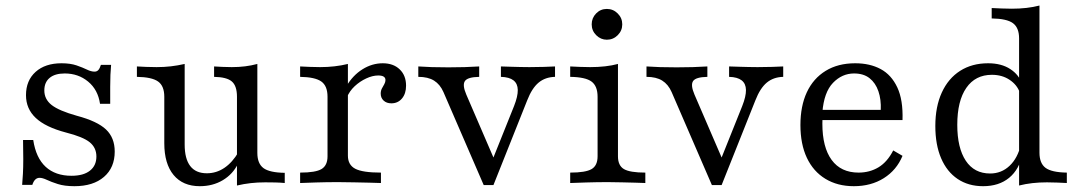

<svg xmlns="http://www.w3.org/2000/svg" viewBox="-20 -652 3845 684"><path d="M245.2 11.3Q209.7 11.3 185.9 3.6Q162.1 -4 146.8 -11.3Q131.5 -18.5 121 -18.5Q103.2 -18.5 95.2 6.5H58.9Q60.5 -11.3 61.7 -33.5Q62.9 -55.6 62.9 -85.1Q62.9 -114.5 62.1 -153.2H98.4Q108.1 -89.5 142.7 -57.7Q177.4 -25.8 234.7 -25.8Q277.4 -25.8 300.4 -44Q323.4 -62.1 323.4 -94.4Q323.4 -125.8 299.6 -145.2Q275.8 -164.5 215.3 -179.8Q141.9 -199.2 107.3 -231.9Q72.6 -264.5 72.6 -312.9Q72.6 -365.3 106.9 -396Q141.1 -426.6 199.2 -426.6Q230.6 -426.6 252.8 -419Q275 -411.3 289.9 -404Q304.8 -396.8 316.9 -396.8Q325 -396.8 330.2 -402.4Q335.5 -408.1 339.5 -421H375.8Q374.2 -404 373.4 -385.5Q372.6 -366.9 372.6 -342.7Q372.6 -318.5 372.6 -282.3H336.3Q329 -332.3 294 -361.3Q258.9 -390.3 210.5 -390.3Q175.8 -390.3 156.9 -374.6Q137.9 -358.9 137.9 -329.8Q137.9 -298.4 164.1 -277.8Q190.3 -257.3 254 -239.5Q326.6 -220.2 357.7 -190.7Q388.7 -161.3 388.7 -112.1Q388.7 -54.8 350.4 -21.8Q312.1 11.3 245.2 11.3Z M691.9 11.3Q631.5 11.3 598.4 -28.6Q565.3 -68.5 565.3 -141.9V-307.3Q565.3 -346 543.1 -361.7Q521 -377.4 467.7 -378.2V-415.3Q482.3 -414.5 500.4 -413.7Q518.5 -412.9 537.9 -412.9Q564.5 -412.9 588.7 -415.7Q612.9 -418.5 637.9 -424.2V-137.1Q637.9 -86.3 657.7 -60.5Q677.4 -34.7 716.9 -34.7Q750.8 -34.7 779.4 -54Q808.1 -73.4 829.8 -110.5L828.2 -69.4Q809.7 -31.5 773.8 -10.1Q737.9 11.3 691.9 11.3ZM824.2 8.9V-307.3Q824.2 -346 806 -361.7Q787.9 -377.4 742.7 -378.2V-415.3Q756.5 -414.5 772.6 -413.7Q788.7 -412.9 805.6 -412.9Q830.6 -412.9 853.2 -415.7Q875.8 -418.5 896.8 -424.2V-107.3Q896.8 -69.4 918.5 -53.2Q940.3 -37.1 994.4 -36.3V0Q979 -1.6 960.9 -2Q942.7 -2.4 925 -2.4Q897.6 -2.4 873 0.4Q848.4 3.2 824.2 8.9Z M1049.2 0V-37.1Q1104.8 -37.1 1125.8 -50Q1146.8 -62.9 1146.8 -95.2V-307.3Q1146.8 -346 1124.6 -361.7Q1102.4 -377.4 1049.2 -378.2V-415.3Q1066.1 -414.5 1083.9 -413.7Q1101.6 -412.9 1120.2 -412.9Q1173.4 -412.9 1219.4 -424.2V-97.6Q1219.4 -64.5 1245.6 -50.8Q1271.8 -37.1 1337.1 -37.1V0Q1322.6 -0.8 1297.2 -1.2Q1271.8 -1.6 1241.9 -2.4Q1212.1 -3.2 1183.9 -3.2Q1143.5 -3.2 1106 -2Q1068.5 -0.8 1049.2 0ZM1374.2 -283.9Q1357.3 -283.9 1346.8 -293.5Q1336.3 -303.2 1336.3 -318.5Q1336.3 -329 1340.7 -337.1Q1345.2 -345.2 1349.2 -352.4Q1353.2 -359.7 1353.2 -366.9Q1353.2 -383.1 1327.4 -383.1Q1307.3 -383.1 1284.7 -372.6Q1262.1 -362.1 1243.5 -344.8Q1225 -327.4 1216.1 -305.6L1213.7 -344.4Q1237.1 -383.9 1271.4 -405.2Q1305.6 -426.6 1343.5 -426.6Q1381.5 -426.6 1404 -404.8Q1426.6 -383.1 1426.6 -346.8Q1426.6 -318.5 1412.1 -301.2Q1397.6 -283.9 1374.2 -283.9Z M1703.2 7.3 1559.7 -324.2Q1547.6 -351.6 1526.2 -364.9Q1504.8 -378.2 1470.2 -378.2V-415.3Q1494.4 -413.7 1518.5 -412.9Q1542.7 -412.1 1577.4 -412.1Q1608.9 -412.1 1635.1 -412.9Q1661.3 -413.7 1687.1 -415.3V-378.2Q1646 -377.4 1636.3 -363.3Q1626.6 -349.2 1641.1 -315.3L1744.4 -75.8L1731.5 -75L1811.3 -274.2Q1825 -308.9 1824.6 -331.5Q1824.2 -354 1809.3 -365.7Q1794.4 -377.4 1764.5 -378.2V-415.3Q1787.1 -414.5 1803.2 -414.1Q1819.4 -413.7 1833.9 -413.3Q1848.4 -412.9 1866.1 -412.9Q1895.2 -412.9 1918.1 -413.7Q1941.1 -414.5 1957.3 -415.3V-378.2Q1922.6 -377.4 1898.8 -357.7Q1875 -337.9 1858.1 -294.4L1737.9 7.3Z M2011.3 0V-37.1Q2066.1 -37.1 2087.5 -49.6Q2108.9 -62.1 2108.9 -95.2V-307.3Q2108.9 -345.2 2087.5 -361.3Q2066.1 -377.4 2011.3 -378.2V-415.3Q2028.2 -414.5 2046 -413.7Q2063.7 -412.9 2082.3 -412.9Q2110.5 -412.9 2135.5 -415.7Q2160.5 -418.5 2181.5 -424.2V-95.2Q2181.5 -62.1 2202.8 -49.6Q2224.2 -37.1 2279 -37.1V0Q2266.1 -0.8 2244 -1.2Q2221.8 -1.6 2196 -2.4Q2170.2 -3.2 2145.2 -3.2Q2107.3 -3.2 2069 -2Q2030.6 -0.8 2011.3 0ZM2141.9 -510.5Q2120.2 -510.5 2104 -526.6Q2087.9 -542.7 2087.9 -565.3Q2087.9 -587.9 2103.6 -604Q2119.4 -620.2 2141.9 -620.2Q2164.5 -620.2 2180.6 -604Q2196.8 -587.9 2196.8 -565.3Q2196.8 -542.7 2180.6 -526.6Q2164.5 -510.5 2141.9 -510.5Z M2516.1 7.3 2372.6 -324.2Q2360.5 -351.6 2339.1 -364.9Q2317.7 -378.2 2283.1 -378.2V-415.3Q2307.3 -413.7 2331.5 -412.9Q2355.6 -412.1 2390.3 -412.1Q2421.8 -412.1 2448 -412.9Q2474.2 -413.7 2500 -415.3V-378.2Q2458.9 -377.4 2449.2 -363.3Q2439.5 -349.2 2454 -315.3L2557.3 -75.8L2544.4 -75L2624.2 -274.2Q2637.9 -308.9 2637.5 -331.5Q2637.1 -354 2622.2 -365.7Q2607.3 -377.4 2577.4 -378.2V-415.3Q2600 -414.5 2616.1 -414.1Q2632.3 -413.7 2646.8 -413.3Q2661.3 -412.9 2679 -412.9Q2708.1 -412.9 2731 -413.7Q2754 -414.5 2770.2 -415.3V-378.2Q2735.5 -377.4 2711.7 -357.7Q2687.9 -337.9 2671 -294.4L2550.8 7.3Z M3021.8 11.3Q2963.7 11.3 2920.6 -14.9Q2877.4 -41.1 2854.4 -89.9Q2831.5 -138.7 2831.5 -206.5Q2831.5 -274.2 2854.4 -323.4Q2877.4 -372.6 2921.4 -399.6Q2965.3 -426.6 3026.6 -426.6Q3079 -426.6 3117.3 -406Q3155.6 -385.5 3176.6 -340.7Q3197.6 -296 3195.2 -224.2H2878.2L2877.4 -260.5H3117.7Q3119.4 -297.6 3109.3 -327Q3099.2 -356.5 3077.8 -373.4Q3056.5 -390.3 3022.6 -390.3Q2979.8 -390.3 2947.6 -356.9Q2915.3 -323.4 2909.7 -251.6L2911.3 -249.2Q2910.5 -241.1 2910.1 -231.5Q2909.7 -221.8 2909.7 -211.3Q2909.7 -127.4 2942.7 -82.3Q2975.8 -37.1 3038.7 -37.1Q3078.2 -37.1 3109.7 -56Q3141.1 -75 3162.1 -116.1L3195.2 -96.8Q3174.2 -46 3128.6 -17.3Q3083.1 11.3 3021.8 11.3Z M3610.5 8.9V-515.3Q3610.5 -553.2 3588.7 -569.4Q3566.9 -585.5 3512.9 -586.3V-623.4Q3529.8 -622.6 3548 -621.8Q3566.1 -621 3584.7 -621Q3612.1 -621 3636.7 -623.8Q3661.3 -626.6 3683.1 -632.3V-108.1Q3683.1 -70.2 3704.8 -54Q3726.6 -37.9 3780.6 -37.1V0Q3764.5 -0.8 3746.4 -1.6Q3728.2 -2.4 3709.7 -2.4Q3682.3 -2.4 3657.7 0.4Q3633.1 3.2 3610.5 8.9ZM3482.3 11.3Q3429.8 11.3 3391.5 -14.5Q3353.2 -40.3 3332.7 -88.3Q3312.1 -136.3 3312.1 -203.2Q3312.1 -271.8 3335.1 -322.2Q3358.1 -372.6 3400.4 -399.6Q3442.7 -426.6 3500 -426.6Q3547.6 -426.6 3579 -406Q3610.5 -385.5 3620.2 -354L3612.9 -322.6Q3603.2 -350 3576.6 -367.7Q3550 -385.5 3513.7 -385.5Q3454.8 -385.5 3422.6 -339.1Q3390.3 -292.7 3390.3 -207.3Q3390.3 -125 3420.6 -79.4Q3450.8 -33.9 3507.3 -33.9Q3547.6 -33.9 3576.6 -61.3Q3605.6 -88.7 3616.9 -137.1L3622.6 -103.2Q3611.3 -48.4 3575 -18.5Q3538.7 11.3 3482.3 11.3Z"/></svg>

Font: Playfair 9pt Light
Style: Regular
Weight: 300
Designer: Claus Eggers Sørensen
Foundry: Claus Eggers Sørensen
Version: Version 2.001;gftools[0.9.30]